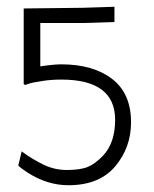

<svg xmlns="http://www.w3.org/2000/svg" viewBox="-20 -542 456 567"><path d="M161 -307Q132 -307 106 -303Q78 -299 66 -295L54 -291L50 -294V-517L224 -519L318 -522V-477L225 -474H99V-346Q139 -352 161 -352Q255 -352 311 -309Q367 -266 367 -181Q367 -106 320 -50.5Q273 5 182 5Q120 5 62 -32Q42 -45 34 -53L44 -95Q73 -73 110 -55Q142 -40 177 -40Q217 -40 239 -49Q261 -58 284 -82Q320 -120 320 -188Q320 -307 161 -307Z"/></svg>

Font: Bhavuka
Style: Regular
Weight: 400
Version: 2.94.0; ttfautohint (v1.2) -l 7 -r 28 -G 50 -x 13 -D deva -f